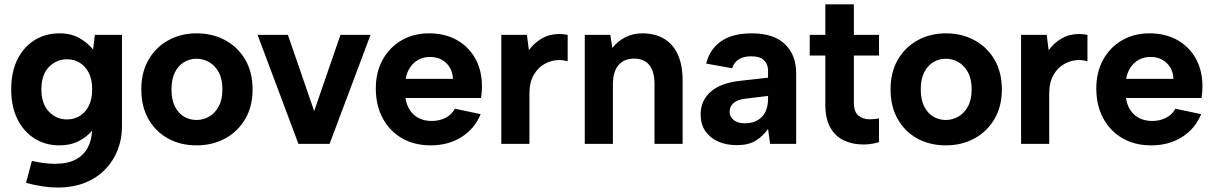

<svg xmlns="http://www.w3.org/2000/svg" viewBox="-20 -660 5568 881"><path d="M99.4 179 126.5 78.2Q155.9 85.2 182.6 88.4Q209.4 91.6 231.8 91.6Q290.2 91.6 326.9 72.2Q363.5 52.8 382 18.7Q400.5 -15.4 402.5 -60.3Q379.5 -32.4 341.6 -12.7Q303.7 7 252.8 7Q188.3 7 138.1 -24.7Q87.9 -56.5 59.6 -114Q31.4 -171.5 31.4 -250Q31.4 -329 59.6 -386.5Q87.9 -444 138.1 -475.5Q188.3 -507 252.8 -507Q306.7 -507 345.1 -484.8Q383.6 -462.5 407.1 -432.6L415.1 -500H539.6V-76.9Q539.6 -23.4 520.5 26.6Q501.5 76.6 464.2 115.8Q426.9 155.1 371.6 177.8Q316.4 200.5 242.9 200.5Q210.9 200.5 174.9 195Q138.9 189.5 99.4 179ZM287.5 -112Q320.4 -112 346.5 -128.2Q372.6 -144.4 387.8 -175Q403 -205.6 403 -250Q403 -294.4 387.8 -325Q372.6 -355.6 346.5 -371.8Q320.4 -388 287.5 -388Q238.7 -388 204.3 -352.4Q169.9 -316.8 169.9 -250Q169.9 -183.7 204.3 -147.9Q238.7 -112 287.5 -112Z M881.9 7Q808.9 7 751.7 -24.2Q694.4 -55.5 661.4 -113.1Q628.4 -170.8 628.4 -250Q628.4 -329 662 -386.5Q695.6 -444 753.1 -475.5Q810.7 -507 881.9 -507Q955.3 -507 1013.4 -475.5Q1071.5 -444 1105.2 -386.5Q1139 -329 1139 -250Q1139 -171 1104.7 -113.2Q1070.5 -55.5 1012.4 -24.2Q954.3 7 881.9 7ZM882.2 -109.5Q912.2 -109.5 939.1 -124.7Q966.1 -139.9 983.3 -171.2Q1000.5 -202.5 1000.5 -249.9Q1000.5 -297.3 983.5 -328.5Q966.6 -359.7 939.6 -375.1Q912.7 -390.5 881.9 -390.5Q851.1 -390.5 824.9 -375.1Q798.8 -359.6 782.9 -328.6Q766.9 -297.6 766.9 -250Q766.9 -202.4 782.6 -171.4Q798.3 -140.4 824.4 -124.9Q850.6 -109.5 882.2 -109.5Z M1349.3 0 1161.9 -500H1301L1421.6 -150.2L1542.2 -500H1680.2L1492.4 0Z M1956.5 7Q1880.9 7 1824.4 -25.7Q1767.9 -58.5 1736.1 -117.5Q1704.4 -176.5 1704.4 -254.5Q1704.4 -328.5 1735.6 -385.5Q1766.9 -442.5 1822.1 -474.8Q1877.4 -507 1948.4 -507Q2021.5 -507 2076 -476.5Q2130.5 -446 2161 -391.2Q2191.5 -336.5 2191.5 -262.9Q2191.5 -251.9 2190.5 -239Q2189.5 -226 2187.5 -210.4H1840.4Q1845.4 -178.1 1861.1 -154.2Q1876.8 -130.3 1902.5 -117.6Q1928.1 -104.9 1961 -104.9Q1996.9 -104.9 2025.5 -120.1Q2054.1 -135.3 2067.1 -161.2L2185.6 -136.2Q2157.1 -68.1 2096.8 -30.5Q2036.5 7 1956.5 7ZM1841.4 -298.1H2058.1Q2057.6 -327.4 2043.9 -350.3Q2030.2 -373.2 2006.5 -386.2Q1982.9 -399.1 1952.5 -398.6Q1922.1 -398.6 1898.9 -385.4Q1875.7 -372.2 1861 -349.8Q1846.4 -327.4 1841.4 -298.1Z M2280.3 0V-500H2397.8L2406.8 -429.5Q2430.8 -463 2466.3 -483.5Q2501.8 -504 2546.3 -504Q2555.8 -504 2565.6 -503Q2575.3 -502 2584.8 -500V-379Q2575.3 -381.5 2565.8 -383Q2556.3 -384.5 2545.8 -384.5Q2512.8 -384.5 2481.3 -368Q2449.8 -351.6 2429.6 -317.3Q2409.3 -283.1 2409.3 -229.1V0Z M2663.3 0V-500H2780.3L2789.8 -440Q2813.8 -470.5 2848.8 -488.8Q2883.8 -507 2926.7 -507Q2985.7 -507 3027.2 -482.2Q3068.7 -457.5 3090.4 -409.2Q3112.2 -361 3112.2 -291V0H2983.2V-275Q2983.2 -331.8 2959.5 -361.4Q2935.8 -391.1 2889.5 -391.1Q2843.1 -391.1 2817.7 -360.9Q2792.3 -330.8 2792.3 -271.5V0Z M3360.3 6Q3312.4 6 3274.9 -10.7Q3237.4 -27.5 3216.1 -59Q3194.9 -90.5 3194.9 -135Q3194.9 -197.5 3240.4 -238.5Q3285.8 -279.5 3378.9 -289.5L3504.2 -303.5V-337.9Q3504.2 -363.8 3486.5 -382.7Q3468.8 -401.7 3426 -401.7Q3392.2 -401.7 3370 -387.7Q3347.9 -373.7 3339.4 -346.8L3220.4 -368.3Q3236.4 -434.4 3288.9 -470.7Q3341.4 -507 3429.5 -507Q3530.1 -507 3581.6 -457.5Q3633.2 -407.9 3633.2 -324.8V0H3513.7L3504.2 -68.4Q3479.6 -34 3446.9 -14Q3414.3 6 3360.3 6ZM3397.7 -94.3Q3447.4 -94.3 3475.8 -123.7Q3504.2 -153.1 3504.2 -207.9V-219.8L3398.5 -206.9Q3363.7 -202.9 3345.8 -187Q3327.9 -171 3327.9 -147.6Q3327.9 -124.2 3346.6 -109.3Q3365.3 -94.3 3397.7 -94.3Z M4013.3 -8Q4000.8 -3.5 3981.7 -0.3Q3962.7 3 3941.1 3Q3891.5 3 3852 -15.8Q3812.5 -34.5 3789.7 -75.1Q3767 -115.6 3767 -180.2V-405.2H3695.5V-500H3767V-640H3898V-500H4013.3V-405.2H3898V-190.2Q3898 -145.9 3919.4 -129.2Q3940.9 -112.5 3970.3 -112.5Q3979.3 -112.5 3991.5 -113.7Q4003.8 -115 4013.3 -116.5Z M4319.9 7Q4246.9 7 4189.7 -24.2Q4132.4 -55.5 4099.4 -113.1Q4066.4 -170.8 4066.4 -250Q4066.4 -329 4100 -386.5Q4133.6 -444 4191.1 -475.5Q4248.7 -507 4319.9 -507Q4393.3 -507 4451.4 -475.5Q4509.5 -444 4543.2 -386.5Q4577 -329 4577 -250Q4577 -171 4542.7 -113.2Q4508.5 -55.5 4450.4 -24.2Q4392.3 7 4319.9 7ZM4320.2 -109.5Q4350.2 -109.5 4377.1 -124.7Q4404.1 -139.9 4421.3 -171.2Q4438.5 -202.5 4438.5 -249.9Q4438.5 -297.3 4421.5 -328.5Q4404.6 -359.7 4377.6 -375.1Q4350.7 -390.5 4319.9 -390.5Q4289.1 -390.5 4262.9 -375.1Q4236.8 -359.6 4220.9 -328.6Q4204.9 -297.6 4204.9 -250Q4204.9 -202.4 4220.6 -171.4Q4236.3 -140.4 4262.4 -124.9Q4288.6 -109.5 4320.2 -109.5Z M4665.3 0V-500H4782.8L4791.8 -429.5Q4815.8 -463 4851.3 -483.5Q4886.8 -504 4931.3 -504Q4940.8 -504 4950.6 -503Q4960.3 -502 4969.8 -500V-379Q4960.3 -381.5 4950.8 -383Q4941.3 -384.5 4930.8 -384.5Q4897.8 -384.5 4866.3 -368Q4834.8 -351.6 4814.6 -317.3Q4794.3 -283.1 4794.3 -229.1V0Z M5262.5 7Q5186.9 7 5130.4 -25.7Q5073.9 -58.5 5042.1 -117.5Q5010.4 -176.5 5010.4 -254.5Q5010.4 -328.5 5041.6 -385.5Q5072.9 -442.5 5128.1 -474.8Q5183.4 -507 5254.4 -507Q5327.5 -507 5382 -476.5Q5436.5 -446 5467 -391.2Q5497.5 -336.5 5497.5 -262.9Q5497.5 -251.9 5496.5 -239Q5495.5 -226 5493.5 -210.4H5146.4Q5151.4 -178.1 5167.1 -154.2Q5182.8 -130.3 5208.5 -117.6Q5234.1 -104.9 5267 -104.9Q5302.9 -104.9 5331.5 -120.1Q5360.1 -135.3 5373.1 -161.2L5491.6 -136.2Q5463.1 -68.1 5402.8 -30.5Q5342.5 7 5262.5 7ZM5147.4 -298.1H5364.1Q5363.6 -327.4 5349.9 -350.3Q5336.2 -373.2 5312.5 -386.2Q5288.9 -399.1 5258.5 -398.6Q5228.1 -398.6 5204.9 -385.4Q5181.7 -372.2 5167 -349.8Q5152.4 -327.4 5147.4 -298.1Z"/></svg>

Font: Envelope Sans Variable
Style: Regular
Weight: 500
Designer: Andreas Rasmussen / Norman Anderson
Foundry: mail.de GmbH
Version: Version 1.150